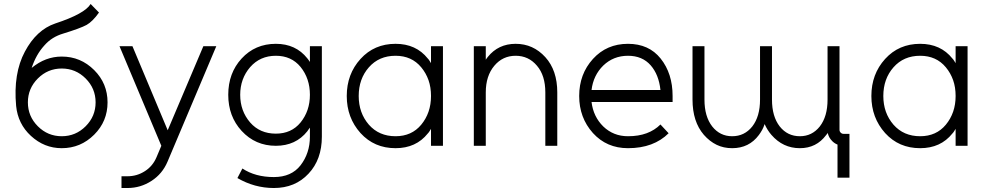

<svg xmlns="http://www.w3.org/2000/svg" viewBox="-20 -732 4955 964"><path d="M435 -712Q406 -663 257 -614Q163 -582 105 -473Q46 -363 61 -200Q70 -110 135 -50Q202 12 290 12Q385 12 453 -56Q520 -123 520 -218Q520 -313 453 -380Q385 -448 290 -448Q208 -448 139 -391Q161 -458 202 -503Q222 -526 245.5 -540.5Q269 -555 296 -563Q384 -590 415 -607Q445 -624 477 -669ZM290 -388Q360 -388 410 -338Q460 -288 460 -218Q460 -148 410 -98Q360 -48 290 -48Q220 -48 170 -98Q120 -148 120 -218Q120 -288 170 -338Q220 -388 290 -388Z M580 -500 790 0 766 57Q747 102 708 127Q668 153 620 153H590V212H620Q686 212 741 176Q795 141 821 80L1066 -500H1001L822 -78L645 -500Z M1365 -452Q1443 -452 1489 -396Q1536 -338 1536 -256Q1536 -175 1489 -117Q1443 -61 1365 -61Q1285 -61 1236 -117Q1186 -175 1186 -256Q1186 -337 1236 -395Q1286 -452 1365 -452ZM1365 -512Q1261 -512 1193 -438Q1126 -365 1126 -256Q1126 -148 1193 -75Q1262 0 1365 0Q1465 0 1523 -73Q1526 -78 1529.5 -82.5Q1533 -87 1536 -91V-46Q1536 37 1489 98Q1443 157 1355 157Q1262 157 1197 114L1172 162Q1258 212 1355 212Q1462 212 1529 140Q1596 69 1596 -46V-500H1536V-421Q1533 -426 1529.5 -430.5Q1526 -435 1523 -439Q1465 -512 1365 -512Z M2144 -500V-415Q2140 -421 2136.5 -427Q2133 -433 2128 -438Q2069 -512 1966 -512Q1859 -512 1790 -436Q1721 -360 1721 -250Q1721 -141 1790 -64Q1859 12 1966 12Q2069 12 2128 -62Q2133 -67 2136.5 -73Q2140 -79 2144 -85V0H2204V-500ZM1966 -452Q2047 -452 2095 -394Q2119 -365 2131.5 -329.5Q2144 -294 2144 -250Q2144 -207 2131.5 -171Q2119 -135 2095 -106Q2047 -48 1966 -48Q1883 -48 1832 -106Q1781 -165 1781 -250Q1781 -336 1832 -394Q1883 -452 1966 -452Z M2778 0V-268Q2778 -379 2718 -445Q2657 -512 2569 -512Q2482 -512 2429 -446Q2427 -443 2424 -439.5Q2421 -436 2419 -432V-500H2359V0H2419V-268Q2419 -351 2462 -402Q2504 -452 2569 -452Q2634 -452 2676 -402Q2718 -353 2718 -268V0Z M3357 -220V-250Q3357 -363 3297 -438Q3238 -512 3133 -512Q3026 -512 2957 -436Q2888 -360 2888 -250Q2888 -141 2957 -64Q3026 12 3133 12Q3198 12 3249 -7Q3300 -26 3337 -63L3296 -107Q3267 -78 3226.5 -63Q3186 -48 3133 -48Q3060 -48 3009 -97Q2959 -146 2950 -220ZM3133 -452Q3205 -452 3247 -404Q3288 -357 3296 -280H2950Q2959 -354 3009 -403Q3060 -452 3133 -452Z M3856 -500H3796V-232Q3796 -147 3757 -97Q3718 -48 3656 -48Q3595 -48 3556 -97Q3517 -147 3517 -232V-500H3457V-232Q3457 -121 3514 -55Q3543 -22 3578 -5Q3613 12 3656 12Q3741 12 3790 -54Q3799 -66 3806.5 -79.5Q3814 -93 3819 -109Q3833 -78 3853 -55Q3911 12 3996 12Q4079 12 4128 -54Q4130 -57 4132.5 -59.5Q4135 -62 4136 -65Q4140 -42 4159 -23Q4170 -12 4185 -6V160H4245V-60H4215Q4207 -60 4201 -66Q4195 -72 4195 -80V-500H4135V-232Q4135 -147 4096 -97Q4057 -48 3996 -48Q3934 -48 3895 -97Q3856 -147 3856 -232Z M4778 -500V-415Q4774 -421 4770.5 -427Q4767 -433 4762 -438Q4703 -512 4600 -512Q4493 -512 4424 -436Q4355 -360 4355 -250Q4355 -141 4424 -64Q4493 12 4600 12Q4703 12 4762 -62Q4767 -67 4770.5 -73Q4774 -79 4778 -85V0H4838V-500ZM4600 -452Q4681 -452 4729 -394Q4753 -365 4765.5 -329.5Q4778 -294 4778 -250Q4778 -207 4765.5 -171Q4753 -135 4729 -106Q4681 -48 4600 -48Q4517 -48 4466 -106Q4415 -165 4415 -250Q4415 -336 4466 -394Q4517 -452 4600 -452Z"/></svg>

Font: Unageo Variable
Style: Regular
Weight: 300
Designer: Richard Sepsi
Foundry: Richard Sepsi
Version: Version 2.200